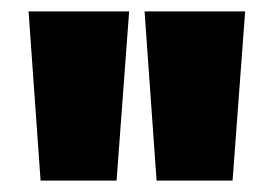

<svg xmlns="http://www.w3.org/2000/svg" viewBox="-20 -774 479 336"><path d="M30 -754H206L184 -458H51ZM233 -754H409L387 -458H254Z"/></svg>

Font: Protest Guerrilla
Style: Regular
Weight: 400
Designer: Octavio Pardo
Foundry: Ashler Design
Version: Version 2.005; ttfautohint (v1.8.4.7-5d5b)